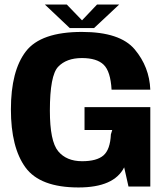

<svg xmlns="http://www.w3.org/2000/svg" viewBox="-20 -821 740 845"><path d="M325.5 4Q482 4 526.5 -84.5L545.5 0H641.5V-349.5H352V-249H474L468 -229.5Q465 -163 435.5 -137.2Q406 -111.5 341.5 -111.5Q272.5 -111.5 236 -155.5Q199.5 -199.5 199.5 -334Q199.5 -489 236 -527.2Q272.5 -565.5 340.5 -565.5Q406 -565.5 436.2 -536.2Q466.5 -507 471 -426.5H641.5Q637.5 -526.5 573 -603.5Q508.5 -680.5 340.5 -680.5Q160 -680.5 94 -595Q28 -509.5 28 -339.5Q28 -172 92.2 -84Q156.5 4 325.5 4ZM287 -697.5H394L504.5 -801H407L341 -731.5L274 -801H177.5Z"/></svg>

Font: Anybody UltraCondensed Thin
Style: Bold
Weight: 700
Version: Version 1.111